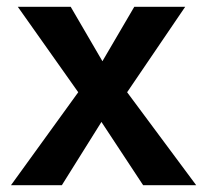

<svg xmlns="http://www.w3.org/2000/svg" viewBox="-20 -542 606 562"><path d="M279.8 -362.8 373 -522H522L352.1 -272L554.2 0H398.9L276.9 -185.1L161.1 0H12.2L209 -272L32.2 -522H187Z"/></svg>

Font: Standard
Style: Bold
Weight: 400
Designer: Bryce Wilner
Version: Version 2.000;PS 2.0;hotconv 16.6.51;makeotf.lib2.5.65220 DE